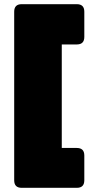

<svg xmlns="http://www.w3.org/2000/svg" viewBox="-20 -820 469 920"><path d="M276 -607V-111H348Q384 -111 384 -75V44Q384 80 348 80H84Q48 80 48 44V-764Q48 -800 84 -800H348Q384 -800 384 -764V-643Q384 -607 348 -607Z"/></svg>

Font: Bungee Spice
Style: Regular
Weight: 400
Designer: David Jonathan Ross
Foundry: David Jonathan Ross
Version: Version 2.000